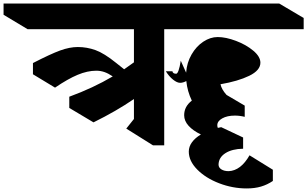

<svg xmlns="http://www.w3.org/2000/svg" viewBox="-149 -806 1725 1078"><path d="M1556 -642H773V10H710L560 -84L603 -138V-250Q504 -182 376 -119L240 -200V-263Q374 -312 484 -377Q459 -394 437 -401.5Q415 -409 392 -409Q342 -409 287 -386Q232 -363 160 -314L36 -389V-452Q135 -503 188.5 -522.5Q242 -542 288 -542Q339 -542 387.5 -524.5Q436 -507 504 -452L548 -417Q586 -443 603 -456V-642H6L-129 -723V-786H1419L1556 -705ZM1252 66 1383 147V210Q1352 231 1316.5 241.5Q1281 252 1236 252Q1157 252 1081.5 223Q1006 194 958.5 146Q911 98 911 45Q911 17 929 -7.5Q947 -32 979 -51Q935 -72 910 -99.5Q885 -127 885 -159Q885 -208 928 -241Q903 -293 897 -351Q879 -341 862 -341Q845 -341 822.5 -359Q800 -377 782 -406H819Q821 -392 840 -392Q854 -392 866 -465L896 -398Q900 -454 926.5 -500Q953 -546 992.5 -572Q1032 -598 1073 -598Q1119 -598 1176 -576.5Q1233 -555 1273 -521.5Q1313 -488 1313 -454Q1313 -411 1250.5 -380.5Q1188 -350 1089 -333Q1095 -304 1123 -273L1225 -213V-150Q1197 -157 1170 -157Q1127 -157 1099 -141.5Q1071 -126 1071 -103Q1071 -95 1074 -88L1093 -92L1216 -34V29Q1154 30 1116.5 54Q1079 78 1078 118Q1078 135 1094 145Q1110 155 1135 155Q1203 152 1252 66Z"/></svg>

Font: InknutAntiqua
Style: Bold
Weight: 700
Designer: Claus Eggers Srensen
Foundry: Claus Eggers Srensen
Version: Version 1.000; ttfautohint (v1.2) -l 7 -r 28 -G 50 -x 13 -D 